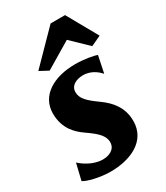

<svg xmlns="http://www.w3.org/2000/svg" viewBox="-203 -903 867 1000"><g transform="rotate(-30 231.0 -402.5)"><path d="M1.5 -23.9C20 -9.3 95.2 9.8 158.2 9.8C275.9 9.8 392.1 -38.6 392.1 -160.6C392.1 -243.2 345.7 -294.4 293.5 -332C233.4 -375 205.6 -400.9 205.6 -440.4C205.6 -479.5 242.2 -497.6 283.7 -497.6C335.9 -497.6 370.6 -463.4 383.3 -448.7L404.3 -549.8C387.7 -557.1 330.6 -567.9 277.3 -567.9C148.4 -567.9 48.3 -510.7 48.3 -402.8C48.3 -311.5 98.6 -264.2 144 -232.9C199.7 -194.3 232.4 -165 232.4 -125.5C232.4 -80.6 190.4 -65.4 155.3 -65.4C97.7 -65.4 46.4 -101.6 24.9 -122.1ZM145.5 -605 303.2 -699.2 401.4 -604.5 461.9 -632.8 359.4 -815.4H272.5L93.3 -632.8Z"/></g></svg>

Font: Merriweather
Style: Heavy Italic
Weight: 900
Italic angle: -7.5°
Designer: Eben Sorkin
Foundry: Eben Sorkin
Version: Version 1.001